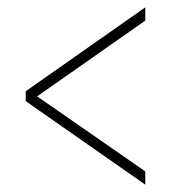

<svg xmlns="http://www.w3.org/2000/svg" viewBox="-20 -619 465 522"><path d="M375 -117 50 -344V-371L375 -599V-563L81 -357L375 -153Z"/></svg>

Font: Noto Serif Khmer ExtraCondensed Thin
Style: Regular
Weight: 100
Width: 2
Designer: Danh Hong and the Monotype Design Team
Foundry: Monotype Imaging Inc.
Version: Version 2.004; ttfautohint (v1.8.4.7-5d5b)